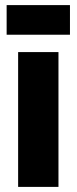

<svg xmlns="http://www.w3.org/2000/svg" viewBox="-20 -732 300 752"><path d="M51 0V-528H209V0ZM6 -596V-712H254V-596Z"/></svg>

Font: Bricolage Grotesque 24pt SemiCondensed ExtraBold
Style: Regular
Weight: 800
Width: 4
Designer: Mathieu Triay
Foundry: Atelier Triay
Version: Version 1.001;gftools[0.9.33.dev8+g029e19f]